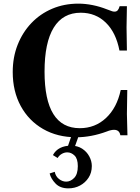

<svg xmlns="http://www.w3.org/2000/svg" viewBox="-20 -744 771 1056"><path d="M400 11Q296 11 217 -34.5Q138 -80 94 -161Q50 -242 50 -348Q50 -429 77 -497.5Q104 -566 152.5 -617Q201 -668 267 -696Q333 -724 411 -724Q449 -724 489 -716Q529 -708 567 -693Q590 -684 597 -682Q604 -680 610 -680Q621 -680 627.5 -687.5Q634 -695 638 -710H678L676 -593L678 -466H637Q618 -565 562 -619.5Q506 -674 424 -674Q326 -674 275.5 -592Q225 -510 225 -350Q225 -39 419 -39Q503 -39 563 -95Q623 -151 644 -249H680L678 -117L681 0H642L641 -4Q635 -30 607 -30Q600 -30 590 -28Q580 -26 568 -21Q525 -5 482.5 3Q440 11 400 11ZM356 292Q311 292 285.5 265.5Q260 239 253 210L281 201Q286 226 304.5 240.5Q323 255 344 255Q368 255 388 234.5Q408 214 408 170Q408 129 390 111.5Q372 94 350 94Q334 94 319.5 102.5Q305 111 297 125L271 109Q285 83 310.5 70Q336 57 371 57Q406 57 431.5 73.5Q457 90 471 116Q485 142 485 169Q485 206 467 233.5Q449 261 420 276.5Q391 292 356 292ZM389 70 351 67 374 0H414Z"/></svg>

Font: Baskervville SC
Style: Regular
Weight: 400
Designer: Alexis Faudot, Rémi Forte, Morgane Pierson, Rafael Ribas, Tanguy Vanlaeys, Rosalie Wagner, Thomas Huot-Marchand
Foundry: ANRT
Version: Version 1.100